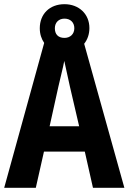

<svg xmlns="http://www.w3.org/2000/svg" viewBox="-20 -963 614 917"><path d="M424 -66H574L382 -754C398 -774 407 -800 407 -829C407 -896 357 -943 288 -943C217 -943 170 -896 170 -828C170 -800 178 -777 191 -758L0 -66H151L190 -239H385ZM288 -782C257 -782 242 -800 242 -828C242 -856 261 -874 288 -874C316 -874 335 -856 335 -828C335 -800 315 -782 288 -782ZM314 -549 358 -360H217L259 -550C265 -578 281 -639 287 -672C295 -634 304 -594 314 -549Z"/></svg>

Font: Noto Sans Malayalam UI Condensed
Style: Bold
Weight: 700
Width: 3
Designer: Jelle Bosma - Monotype Design Team
Foundry: Monotype Imaging Inc.
Version: Version 2.104